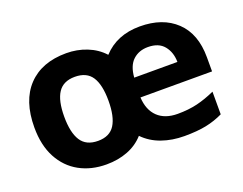

<svg xmlns="http://www.w3.org/2000/svg" viewBox="-93 -732 1164 918"><g transform="rotate(-20 489.0 -273.0)"><path d="M683.1 -556.2Q799.3 -556.2 867.2 -491.7Q935.1 -427.2 935.1 -308.1V-235.8H570.8Q574.2 -171.4 610.8 -136.2Q647.5 -101.1 711.9 -101.1Q767.1 -101.1 811.8 -111.8Q856.4 -122.6 903.8 -144V-28.8Q862.3 -8.8 816.9 0.5Q771.5 9.8 706.1 9.8Q644 9.8 591.3 -8.8Q538.6 -27.3 501 -65.9Q466.8 -27.8 417.7 -9Q368.7 9.8 310.1 9.8Q232.4 9.8 172.6 -23.2Q112.8 -56.2 78.9 -119.6Q44.9 -183.1 44.9 -273.9Q44.9 -409.7 114.5 -482.9Q184.1 -556.2 309.1 -556.2Q363.8 -556.2 412.8 -536.9Q461.9 -517.6 496.1 -480Q566.4 -556.2 683.1 -556.2ZM686 -450.2Q640.1 -450.2 609.9 -422.4Q579.6 -394.5 575.2 -335H794.9Q794.4 -384.3 767.6 -417.2Q740.7 -450.2 686 -450.2ZM309.1 -436Q250 -436 223.4 -395.5Q196.8 -355 196.8 -273.9Q196.8 -192.9 223.4 -151.4Q250 -109.9 310.1 -109.9Q369.6 -109.9 395.8 -151.4Q421.9 -192.9 421.9 -273.9Q421.9 -355 395.5 -395.5Q369.1 -436 309.1 -436Z"/></g></svg>

Font: Open Sans
Style: Bold
Weight: 700
Designer: Monotype Design Team
Foundry: Monotype Imaging Inc.
Version: Version 3.000; ttfautohint (v1.8.4)